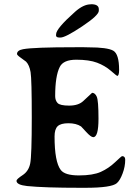

<svg xmlns="http://www.w3.org/2000/svg" viewBox="-20 -894 664 909"><path d="M572.8 -137.7Q572.8 -105.5 560.5 -72.8Q548.3 -40 533.2 -26.9Q508.3 -4.9 383.8 -4.9H362.3Q189.5 -4.9 108.4 -13.2Q58.1 -18.6 58.1 -38.1Q58.1 -45.9 86.9 -64.7Q115.7 -83.5 123 -120.1Q130.4 -156.7 130.4 -337.9Q130.4 -519 124.8 -552.5Q119.1 -585.9 103.5 -602.1Q100.6 -605 80.6 -618.9Q60.5 -632.8 60.5 -638.2Q60.5 -655.8 89.4 -661.1Q138.7 -670.4 335.9 -670.4H378.4L399.4 -669.9Q488.3 -669.9 516.1 -654.1Q543.9 -638.2 543.9 -563Q543.9 -534.7 534.7 -534.7Q532.7 -534.7 504.9 -558.8Q477.1 -583 439.5 -597.2Q401.9 -611.3 341.1 -611.3Q280.3 -611.3 263.2 -577.6Q241.2 -534.7 241.2 -439Q241.2 -418.9 252.4 -406.5Q263.7 -394 307.4 -394Q351.1 -394 374 -415.5Q415.5 -454.6 416 -454.6Q429.7 -454.6 438 -436.5Q446.3 -418.5 446.3 -331.5Q446.3 -244.6 421.4 -244.6Q410.6 -244.6 387.9 -269.5Q365.2 -294.4 363.8 -295.4Q340.8 -310.5 304.2 -310.5Q267.6 -310.5 252.9 -296.4Q238.3 -282.2 238.3 -248Q238.3 -127.9 267.6 -89.4Q287.1 -63.5 353.5 -63.5Q419.9 -63.5 457.3 -80.3Q494.6 -97.2 524.9 -126Q555.2 -154.8 558.1 -154.8Q572.8 -154.8 572.8 -137.7ZM266.6 -716.3H261.2Q245.1 -716.3 245.1 -727.1L245.6 -729.5V-731.9Q245.6 -758.3 335 -837.9Q375 -873.5 409.2 -873.5L411.6 -874Q447.8 -874 447.8 -850.6V-842.8Q447.8 -821.8 368.7 -769Q289.6 -716.3 266.6 -716.3Z"/></svg>

Font: Averia Serif
Style: Regular
Weight: 500
Version: Version 1.0